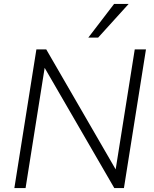

<svg xmlns="http://www.w3.org/2000/svg" viewBox="-20 -956 783 976"><path d="M53 0 165 -705H215L568 -95L665 -705H722L610 0H561L207 -611L110 0ZM429 -765 560 -936H634L479 -765Z"/></svg>

Font: Mulish Light
Style: Italic
Weight: 300
Italic angle: -9°
Designer: Vernon Adams
Foundry: Vernon Adams
Version: Version 3.603; ttfautohint (v1.8.3)